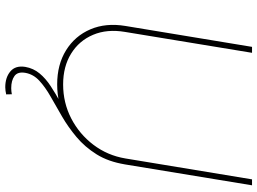

<svg xmlns="http://www.w3.org/2000/svg" viewBox="-144 -624 973 726"><g transform="rotate(90 343.0 -261.5)"><path d="M299.3 9.3Q224.6 9.3 170.4 -24.4Q116.2 -58.1 91.3 -116.5Q66.4 -174.8 78.6 -248.5L157.7 -727.5H180.2L101.1 -246.6Q89.8 -179.2 112.1 -126.5Q134.3 -73.7 183.1 -43.5Q231.9 -13.2 299.8 -13.2Q369.1 -13.2 428.5 -43.9Q487.8 -74.7 528.1 -127.9Q568.4 -181.2 579.6 -248.5L658.7 -727.5H681.2L602.1 -246.6Q589.8 -172.9 546.1 -115Q502.4 -57.1 438 -23.9Q373.5 9.3 299.3 9.3ZM310.5 205.6Q273.4 205.6 250.5 186.3Q227.5 167 233.4 129.9Q238.8 99.1 258.1 75.9Q277.3 52.7 306.4 33.7Q335.4 14.6 369.1 -3.7Q402.8 -22 437.3 -43.5Q471.7 -64.9 502 -92.8Q532.2 -120.6 554.2 -158.4Q576.2 -196.3 585 -248L602.1 -247.1Q591.8 -184.1 564 -139.6Q536.1 -95.2 498.5 -63.7Q460.9 -32.2 420.9 -9Q380.9 14.2 345.2 34.4Q309.6 54.7 285.4 77.1Q261.2 99.6 255.9 129.9Q251 158.7 268.1 170.9Q285.2 183.1 314 183.1Q320.3 183.1 325.9 182.4Q331.5 181.6 336.9 180.7L337.4 202.1Q330.6 203.6 324 204.6Q317.4 205.6 310.5 205.6Z"/></g></svg>

Font: Inter 24pt Thin
Style: Italic
Weight: 250
Italic angle: -9.3988°
Version: Version 4.001;git-66647c0bb